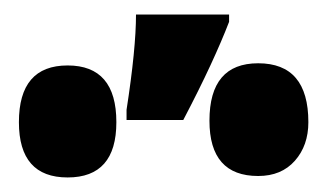

<svg xmlns="http://www.w3.org/2000/svg" viewBox="-20 -858 452 264"><path d="M167 -838Q167 -791 154 -707V-693H232Q254 -735 269.5 -768.5Q285 -802 295 -828V-838ZM268 -692Q268 -616 335 -616Q367 -616 385.5 -637Q404 -658 404 -690Q404 -771 335 -771Q268 -771 268 -692ZM6 -690Q6 -614 73 -614Q140 -614 140 -690Q140 -768 73 -768Q6 -768 6 -690Z"/></svg>

Font: Noto Sans Display Condensed Black
Style: Regular
Weight: 900
Width: 3
Designer: Monotype Design team
Foundry: Monotype Imaging Inc.
Version: 1.000